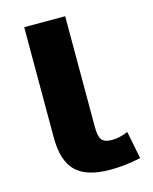

<svg xmlns="http://www.w3.org/2000/svg" viewBox="-113 -807 710 893"><g transform="rotate(-15 242.5 -360.0)"><path d="M306.6 11.7Q193.4 11.7 142.1 -38.6Q90.8 -88.9 90.8 -200.2V-732.4H288.1V-200.2Q288.1 -153.3 301.3 -136.7Q314.5 -120.1 349.6 -120.1Q386.7 -120.1 427.7 -137.7L454.1 -4.9Q380.9 11.7 306.6 11.7Z"/></g></svg>

Font: Gen Shin Gothic Heavy
Style: Bold
Weight: 900
Designer: [Source Han Sans]
Ryoko NISHIZUKA  (kana & ideographs); Paul D. Hunt (Latin, Greek & Cyrillic); Wenlong ZHANG  (bopomofo
Version: Version 1.002.20150607